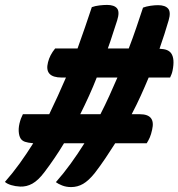

<svg xmlns="http://www.w3.org/2000/svg" viewBox="-67 -740 725 780"><path d="M26 -276H133Q151 -313 168 -350.5Q185 -388 201 -425H184Q112 -425 128 -487Q135 -516 157 -543H248Q264 -587 278.5 -629.5Q293 -672 306 -711Q320 -716 337 -718Q354 -720 368 -720Q397 -720 408.5 -706Q420 -692 409 -657Q400 -631 391 -602Q382 -573 371 -543H456Q473 -587 487 -628.5Q501 -670 514 -709Q527 -714 544 -716.5Q561 -719 575 -719Q604 -719 616 -705Q628 -691 618 -657Q610 -630 601 -601.5Q592 -573 581 -542Q601 -541 611.5 -536.5Q622 -532 628 -524Q644 -502 634 -453Q632 -443 629 -436.5Q626 -430 624 -425H537Q522 -389 505 -351.5Q488 -314 468 -276H501Q566 -276 551 -213Q547 -194 541.5 -181.5Q536 -169 529 -158H401Q382 -128 361.5 -97.5Q341 -67 318 -37Q293 -6 270.5 7Q248 20 222 20Q202 20 185.5 13.5Q169 7 160 0Q191 -35 220 -75Q249 -115 276 -158H193Q175 -128 155 -98.5Q135 -69 113 -40Q88 -7 64.5 6Q41 19 15 18Q-5 17 -21.5 12Q-38 7 -47 -1Q-16 -36 12.5 -75.5Q41 -115 68 -158Q46 -160 34.5 -164Q23 -168 17 -177Q10 -188 9 -207Q8 -226 15 -249Q18 -259 21.5 -266Q25 -273 26 -276ZM259 -276H341Q360 -313 377 -350.5Q394 -388 410 -425H326Q312 -389 295 -351.5Q278 -314 259 -276Z"/></svg>

Font: Recursive Sn Csl St
Style: Bold Italic
Weight: 700
Italic angle: -15°
Version: Version 1.079;hotconv 1.0.112;makeotfexe 2.5.65598; ttfautoh